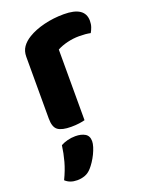

<svg xmlns="http://www.w3.org/2000/svg" viewBox="-141 -567 686 889"><g transform="rotate(-20 202.5 -123.0)"><path d="M209 -1Q199 2 181 4.5Q163 7 141 7Q96 7 76 -7.5Q56 -22 56 -64V-369Q56 -397 70 -417Q84 -437 109 -452Q142 -472 188.5 -483.5Q235 -495 286 -495Q390 -495 390 -425Q390 -408 385 -394Q380 -380 374 -370Q351 -375 318 -375Q289 -375 260 -368Q231 -361 209 -349ZM154 219Q139 236 121 242.5Q103 249 83 249Q47 249 25 228Q45 187 55.5 148.5Q66 110 71 72Q85 64 104 59Q123 54 143 54Q172 54 190.5 65Q209 76 209 102Q209 114 204 130Q199 146 191 162.5Q183 179 173 194Q163 209 154 219Z"/></g></svg>

Font: Baloo Chettan 2
Style: Bold
Weight: 700
Designer: Maithili Shingre, Unnati Kotecha and Ek Type
Foundry: Ek Type
Version: Version 1.640;hotconv 1.0.111;makeotfexe 2.5.65597; ttfautoh